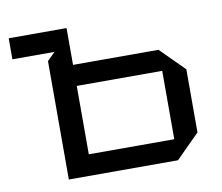

<svg xmlns="http://www.w3.org/2000/svg" viewBox="-66 -640 833 719"><g transform="rotate(-10 350.0 -280.0)"><path d="M140 0V-450L170 -480H10V-560H230V-420H555L645 -330V-90L555 0ZM230 -80H555V-340H230Z"/></g></svg>

Font: Tektur
Style: Regular
Weight: 400
Designer: Adam Jagosz
Foundry: Adam Jagosz
Version: Version 1.005;gftools[0.9.30]